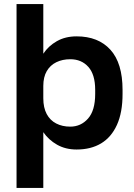

<svg xmlns="http://www.w3.org/2000/svg" viewBox="-20 -720 655 940"><path d="M61 200V-700H192V-457Q217 -495 258.5 -518.5Q300 -542 355 -542Q461 -542 520.5 -476.5Q580 -411 580 -280V-260Q580 -169 552.5 -108.5Q525 -48 475 -18Q425 12 355 12Q301 12 259.5 -11.5Q218 -35 192 -73V200ZM324 -100Q376 -100 411 -139.5Q446 -179 446 -260V-280Q446 -355 412.5 -392.5Q379 -430 324 -430Q286 -430 256 -415.5Q226 -401 209 -372Q192 -343 192 -299V-239Q192 -193 208.5 -162Q225 -131 255 -115.5Q285 -100 324 -100Z"/></svg>

Font: Golos Text SemiBold
Style: Regular
Weight: 600
Designer: A.Korolkova, Vitaly Kuzmin
Foundry: ParaType Ltd
Version: Version 2.004